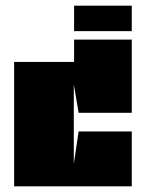

<svg xmlns="http://www.w3.org/2000/svg" viewBox="-20 -659 510 679"><path d="M446 -519V-260H258L241 -361V-79L258 -194H446V0H30V-440H242V-519ZM446 -639V-549H242V-639Z"/></svg>

Font: Banana Brick
Style: Regular
Weight: 400
Designer: artmaker
Foundry: artmaker
Version: Version 4.000 2011 initial release